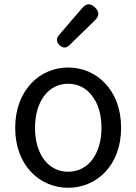

<svg xmlns="http://www.w3.org/2000/svg" viewBox="-20 -877 646 910"><path d="M128 -482C82 -433 52 -362 52 -271C52 -91 170 13 303 13C436 13 554 -91 554 -271C554 -362 525 -433 478 -482C432 -531 370 -557 303 -557C237 -557 174 -531 128 -482ZM417 -120C390 -84 350 -63 303 -63C209 -63 146 -146 146 -271C146 -396 209 -480 303 -480C350 -480 390 -459 417 -422C445 -386 461 -334 461 -271C461 -209 445 -157 417 -120ZM318 -779 259 -710C246 -694 247 -678 262 -663C278 -648 294 -648 309 -663L374 -726L429 -780C451 -801 452 -821 430 -842C408 -863 388 -861 369 -838Z"/></svg>

Font: GenSenRounded2 TW R
Style: Regular
Weight: 400
Version: Version 2.100;PS 2.1;hotconv 16.6.51;makeotf.lib2.5.65220 DE